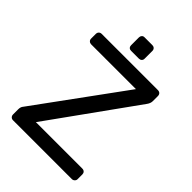

<svg xmlns="http://www.w3.org/2000/svg" viewBox="-244 -972 1086 1086"><g transform="rotate(45 299.0 -429.0)"><path d="M41 -23.9V-64Q41 -81.1 48.1 -91.1Q55.2 -101.1 56.2 -102.1L431.2 -616.2H73.2Q63.5 -616.2 56.6 -622.6Q49.8 -628.9 49.8 -639.2V-675.8Q49.8 -687 56.4 -693.6Q63 -700.2 73.2 -700.2H522.9Q534.2 -700.2 540.5 -693.6Q546.9 -687 546.9 -675.8V-636.2Q546.9 -618.2 534.2 -601.1L163.1 -84H534.2Q545.4 -84 551.8 -77.4Q558.1 -70.8 558.1 -61V-22.9Q558.1 -13.2 551 -6.6Q543.9 0 534.2 0H64Q54.2 0 47.6 -6.6Q41 -13.2 41 -23.9ZM236.3 -772V-835Q236.3 -844.7 242.2 -851.3Q248 -857.9 258.3 -857.9H321.3Q331.1 -857.9 337.6 -851.6Q344.2 -845.2 344.2 -835V-772Q344.2 -762.2 337.6 -756.1Q331.1 -750 321.3 -750H258.3Q248 -750 242.2 -756.1Q236.3 -762.2 236.3 -772Z"/></g></svg>

Font: Rubik AZ
Style: Regular
Weight: 400
Designer: Hubert and Fischer
Foundry: Hubert & Fischer
Version: Version 2.000